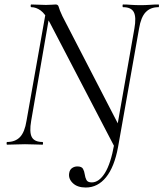

<svg xmlns="http://www.w3.org/2000/svg" viewBox="-20 -645 729 856"><path d="M491 10.6 202.6 -543Q181.2 -584 160.9 -598.5Q140.6 -613 119.6 -613Q116.6 -613 116.6 -619Q116.6 -625 119.6 -625Q134.8 -625 153 -624Q171.2 -623 185 -623Q198 -623 210.7 -624Q223.4 -625 228.4 -625Q239.4 -625 242 -613.5Q244.6 -602 258.2 -573L512.6 -80.6L506.4 10.2Q505.6 13.6 499.4 14.4Q493.2 15.2 491 10.6ZM11.6 0Q9.4 0 9.4 -6Q9.4 -12 11.6 -12Q48 -12 69.1 -33.9Q90.2 -55.8 98.2 -106.4L186.2 -602L204.4 -600L119 -106.4Q110.2 -55.8 121.8 -33.9Q133.4 -12 169.8 -12Q171.8 -12 171.8 -6Q171.8 0 169.8 0Q152.8 0 134.2 -1Q115.6 -2 91.2 -2Q70 -2 49.8 -1Q29.6 0 11.6 0ZM506.4 10.2 493 -26.8 579.2 -517.8Q588.2 -568.2 576.7 -590.6Q565.2 -613 528.6 -613Q526.4 -613 526.4 -619Q526.4 -625 528.6 -625Q545 -625 563.9 -623.5Q582.8 -622 607.2 -622Q628.4 -622 648.6 -623.5Q668.8 -625 686.8 -625Q688.8 -625 688.8 -619Q688.8 -613 686.8 -613Q650.6 -613 629.4 -590.6Q608.2 -568.2 600 -517.8ZM362.4 191Q324.8 191 304.5 171.3Q284.2 151.6 288.4 127.2Q290.8 111.4 301.4 104.2Q312 97 324.6 97Q344.2 97 350.1 107.8Q356 118.6 357.9 132.6Q359.8 146.6 365.4 157.4Q371 168.2 389.2 168.2Q421.4 168.2 447.6 126.5Q473.8 84.8 489.2 -1.6L506.4 10.2Q490 99.2 452.9 145.1Q415.8 191 362.4 191Z"/></svg>

Font: Cormorant Garamond Light
Style: Italic
Weight: 300
Italic angle: -10°
Designer: Christian Thalmann (Catharsis Fonts)
Foundry: Catharsis Fonts
Version: Version 4.001